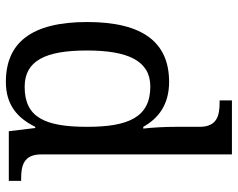

<svg xmlns="http://www.w3.org/2000/svg" viewBox="-98 -702 810 654"><g transform="rotate(90 307.0 -375.0)"><path d="M259 10C337 10 382 -29 412 -90H416L427 0H596V-42H588C544 -42 506 -51 506 -110V-760H322V-718H330C374 -718 412 -709 412 -650V-568C412 -536 414 -491 418 -458H412C383 -510 336 -546 259 -546C127 -546 55 -460 55 -267C55 -75 127 10 259 10ZM276 -54C187 -54 152 -124 152 -266C152 -406 187 -482 275 -482C380 -482 412 -406 412 -267C412 -123 380 -54 276 -54Z"/></g></svg>

Font: Noto Serif Balinese
Style: Regular
Weight: 400
Designer: Monotype Design Team
Foundry: Monotype Imaging Inc.
Version: Version 2.005